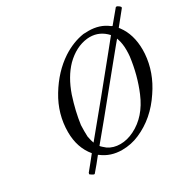

<svg xmlns="http://www.w3.org/2000/svg" viewBox="-176 -921 1158 1160"><g transform="rotate(-30 403.0 -341.5)"><path d="M209 -54Q148 -127 148 -236Q148 -361 215 -471.5Q282 -582 376 -644Q448 -691 525 -703Q533 -704 560 -704Q638 -704 692 -662Q701 -656 702 -657Q706 -661 739 -701.5Q772 -742 776 -746Q777 -747 780 -747Q786 -747 796 -739.5Q806 -732 806 -727Q806 -726 804 -722Q729 -630 729 -629Q728 -629 730 -626.5Q732 -624 735 -620Q788 -549 788 -442Q788 -421 787 -414Q778 -290 703 -180Q622 -57 499 -4Q442 21 378 21Q300 21 242 -23L236 -27L200 18L162 63Q160 64 158 64Q155 64 145.5 58.5Q136 53 133 50L132 48Q132 47 132 46Q132 43 134 39Q137 36 171.5 -7Q206 -50 209 -54ZM666 -614Q617 -668 548 -668Q544 -668 538 -667.5Q532 -667 530 -667Q449 -658 379 -589Q317 -525 281 -421Q249 -323 237 -234Q236 -224 236 -192Q236 -161 237 -153Q243 -122 250 -104Q324 -193 428 -320.5Q532 -448 599 -531ZM702 -489Q702 -533 691 -566Q690 -568 689.5 -570.5Q689 -573 688 -575L687 -577L688 -578Q688 -579 584 -451.5Q480 -324 376 -196L271 -69Q270 -68 282.5 -56.5Q295 -45 303 -39Q339 -15 387 -15Q435 -15 483 -39Q586 -90 639 -216Q684 -322 700 -446Q702 -466 702 -489Z"/></g></svg>

Font: KaTeX_Main
Style: Italic
Weight: 400
Version: Version 1.1; ttfautohint (v1.3)